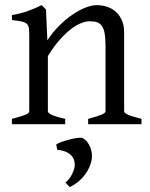

<svg xmlns="http://www.w3.org/2000/svg" viewBox="-20 -489 592 756"><path d="M327.1 0V-21Q362.3 -30.3 378.9 -37.1Q395.5 -43.9 395.5 -50.8V-309.1Q395.5 -338.9 392.1 -357.4Q388.7 -376 381.3 -386.7Q374 -397.5 362.1 -401.4Q350.1 -405.3 333 -405.3Q317.9 -405.3 299.3 -397.9Q280.8 -390.6 259.5 -374.5Q238.3 -358.4 215.1 -332.3Q191.9 -306.2 168.5 -268.1V-50.8Q168.5 -43.5 186.8 -35.6Q205.1 -27.8 236.8 -21V0H26.9V-21Q59.1 -29.3 77.1 -35.9Q95.2 -42.5 95.2 -50.8V-347.2Q95.2 -366.2 93.8 -377.4Q92.3 -388.7 85.7 -395Q79.1 -401.4 65.4 -404.3Q51.8 -407.2 26.9 -410.2V-429.7Q60.1 -435.1 88.4 -445.1Q116.7 -455.1 144 -468.8L161.1 -451.7L166.5 -330.1Q188 -362.8 213.9 -388.4Q239.7 -414.1 266.1 -431.9Q292.5 -449.7 317.1 -459.2Q341.8 -468.8 360.8 -468.8Q381.8 -468.8 401.4 -462.4Q420.9 -456.1 435.8 -442.9Q450.7 -429.7 459.7 -409.4Q468.8 -389.2 468.8 -361.8V-50.8Q468.8 -43.9 483.6 -37.4Q498.5 -30.8 537.1 -21V0ZM340.8 140.6Q338.4 154.3 331.8 169.4Q325.2 184.6 314.7 198.7Q304.2 212.9 289.1 225.6Q273.9 238.3 254.4 247.6L237.3 229.5Q243.7 225.6 250.2 217.5Q256.8 209.5 262 200Q267.1 190.4 270.5 180.4Q273.9 170.4 274.4 162.1Q274.9 151.4 271.5 141.1Q268.1 130.9 259.8 122.3Q251.5 113.8 238 108.2Q224.6 102.5 205.6 101.1L201.2 80.1Q205.6 76.2 219.2 71Q232.9 65.9 249 61.5Q265.1 57.1 280.3 54.7Q295.4 52.2 303.2 53.7Q315.4 59.6 323.7 70.3Q332 81.1 336.4 93.3Q340.8 105.5 341.8 117.9Q342.8 130.4 340.8 140.6Z"/></svg>

Font: Gentium Unicode
Style: Regular
Weight: 400
Version: Version 1.009